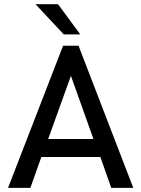

<svg xmlns="http://www.w3.org/2000/svg" viewBox="-20 -912 686 932"><path d="M289.6 -745.1 152.3 -891.6H261.7L369.6 -745.1ZM19 0 286.1 -689.9H361.3L627 0H520L467.3 -149.9H180.7L127.4 0ZM213.9 -237.3H433.6L324.2 -543.9Z"/></svg>

Font: HK Grotesk Medium
Style: Regular
Weight: 500
Designer: Alfredo Marco Pradil and Stefan Peev
Foundry: Hanken Design Co.
Version: Version 1.045;PS 001.045;hotconv 1.0.88;makeotf.lib2.5.64775